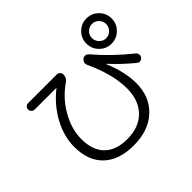

<svg xmlns="http://www.w3.org/2000/svg" viewBox="-200 -1097 1399 1399"><g transform="rotate(-45 500.0 -397.5)"><path d="M901.5 -665Q923 -687 923 -717Q923 -747 901.5 -768.5Q880 -790 850 -790Q820 -790 798.5 -768.5Q777 -747 777 -717Q777 -687 798.5 -665Q820 -643 850 -643Q880 -643 901.5 -665ZM758 -625Q720 -663 720 -717Q720 -771 758 -809Q796 -847 850 -847Q904 -847 942 -809Q980 -771 980 -717Q980 -663 942 -625Q904 -587 850 -587Q796 -587 758 -625ZM113 -644Q100 -644 90 -654Q80 -664 80 -678Q80 -692 90 -701.5Q100 -711 113 -711H409Q423 -711 433 -700.5Q443 -690 443 -676Q443 -642 414 -623Q318 -557 260 -455Q202 -353 202 -251Q202 -135 263.5 -74.5Q325 -14 440 -14Q560 -14 629.5 -84.5Q699 -155 699 -278Q699 -421 616 -601Q601 -633 628 -655Q639 -664 653.5 -662Q668 -660 678 -649Q786 -522 924 -412Q935 -403 936.5 -388.5Q938 -374 930 -363Q922 -352 908 -349.5Q894 -347 883 -356Q801 -422 719 -510H717V-508Q774 -371 774 -258Q774 -117 683.5 -32.5Q593 52 440 52Q290 52 207.5 -26Q125 -104 125 -248Q125 -354 181 -458.5Q237 -563 335 -641Q336 -642 336 -643Q336 -644 335 -644Z"/></g></svg>

Font: Rounded Mplus 1c
Style: Regular
Weight: 400
Version: Version 1.059.20150529